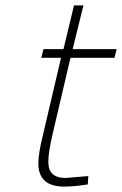

<svg xmlns="http://www.w3.org/2000/svg" viewBox="-20 -682 452 711"><path d="M159 -82Q159 -23 223 -23L307 -30L305 1Q254 9 218 9Q122 9 122 -77Q122 -114 139 -182L206 -468H133L141 -500H215L254 -662H289L249 -500H412L404 -468H241L174 -182Q159 -118 159 -82Z"/></svg>

Font: TitilliumWebThinItalic
Style: Thin Italic
Weight: 200
Italic angle: -13°
Version: Version 1.001;PS 57.000;hotconv 1.0.70;makeotf.lib2.5.55311